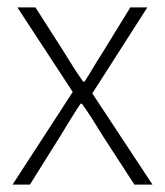

<svg xmlns="http://www.w3.org/2000/svg" viewBox="-20 -500 447 520"><path d="M14 0 177 -251 27 -480H76L154 -358Q166 -338 178.5 -318.5Q191 -299 205 -279H209Q222 -299 233.5 -318.5Q245 -338 258 -358L333 -480H379L230 -247L393 0H344L259 -131Q245 -154 231 -176Q217 -198 202 -219H198Q184 -198 170.5 -176Q157 -154 143 -131L61 0Z"/></svg>

Font: CV Source Sans Light
Style: Regular
Weight: 300
Designer: Paul D. Hunt
Foundry: Adobe Systems Incorporated
Version: Version 3.001